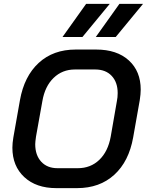

<svg xmlns="http://www.w3.org/2000/svg" viewBox="-20 -964 759 992"><path d="M44 -201Q44 -224 49 -254L83 -446Q105 -570 180 -639Q255 -708 371 -708H477Q584 -708 645.5 -652Q707 -596 707 -501Q707 -478 702 -446L668 -254Q646 -130 570.5 -61Q495 8 378 8H271Q167 8 105.5 -49Q44 -106 44 -201ZM382 -95Q448 -95 493 -138Q538 -181 552 -258L584 -442Q588 -461 588 -483Q588 -539 557 -572Q526 -605 472 -605H367Q302 -605 257 -561.5Q212 -518 199 -442L166 -258Q162 -230 162 -219Q162 -162 193 -128.5Q224 -95 277 -95ZM425 -944H547L406 -773H303ZM597 -944H719L578 -773H475Z"/></svg>

Font: Bai Jamjuree SemiBold
Style: Italic
Weight: 600
Italic angle: -10°
Version: Version 1.000; ttfautohint (v1.6)